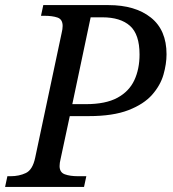

<svg xmlns="http://www.w3.org/2000/svg" viewBox="-40 -734 680 754"><path d="M-20 0 -11 -42H2Q35 -42 61.5 -54.5Q88 -67 98 -114L202 -604Q206 -620 206 -632Q206 -658 186 -665Q166 -672 134 -672H121L130 -714H386Q491 -714 552.5 -665Q614 -616 614 -521Q614 -483 602 -441Q590 -399 557.5 -362Q525 -325 464.5 -301.5Q404 -278 308 -278H234L198 -110Q194 -94 194 -82Q194 -57 214.5 -49.5Q235 -42 266 -42H299L290 0ZM297 -325Q375 -325 421 -350Q467 -375 487.5 -419Q508 -463 508 -520Q508 -599 470.5 -632.5Q433 -666 362 -666H316L244 -325Z"/></svg>

Font: NotoSerif-Italic
Style: Regular
Weight: 400
Italic angle: -12°
Designer: Monotype Design Team
Foundry: Monotype Imaging Inc.
Version: Version 2.007; ttfautohint (v1.8) -l 8 -r 50 -G 200 -x 14 -D